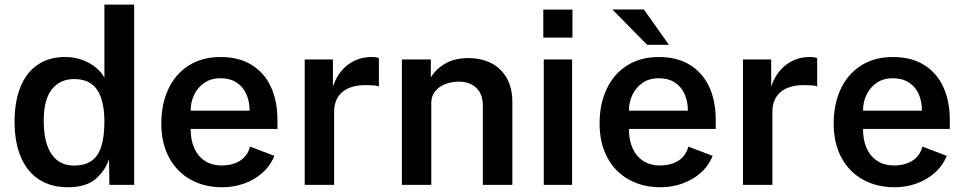

<svg xmlns="http://www.w3.org/2000/svg" viewBox="-20 -780 4073 810"><path d="M41.5 -267Q41.5 -350.5 65.8 -411.8Q90 -473 138 -506.2Q186 -539.5 254.5 -539.5Q295.5 -539.5 329.2 -526.5Q363 -513.5 386 -493.8Q409 -474 420.5 -452V-760.5H546V0H441.5L440 -108.5Q424 -60 383.2 -25Q342.5 10 266 10Q196 10 145.5 -22.2Q95 -54.5 68.2 -116.8Q41.5 -179 41.5 -267ZM291.5 -81.5Q337 -81.5 365.2 -100.8Q393.5 -120 407 -161.2Q420.5 -202.5 420.5 -270.5Q419.5 -358.5 388.8 -402.5Q358 -446.5 293 -446.5Q233.5 -446.5 199 -403.5Q164.5 -360.5 164.5 -270.5Q164.5 -178 197.5 -129.8Q230.5 -81.5 291.5 -81.5Z M910.5 -539.5Q987.5 -539.5 1041.2 -506.5Q1095 -473.5 1122.8 -413.8Q1150.5 -354 1150.5 -273.5V-236H784.5Q784 -190.5 799.2 -155.8Q814.5 -121 844 -101.5Q873.5 -82 915.5 -82Q961 -82 992.8 -102Q1024.5 -122 1035 -161.5L1137.5 -122.5Q1120.5 -80.5 1087 -50.8Q1053.5 -21 1009.5 -5.5Q965.5 10 918 10Q841.5 10 783.2 -22.8Q725 -55.5 692.8 -116.2Q660.5 -177 660.5 -259Q660.5 -340.5 690.2 -404.2Q720 -468 776.5 -503.8Q833 -539.5 910.5 -539.5ZM1033 -313Q1033 -352 1019.2 -383Q1005.5 -414 977.8 -432Q950 -450 910 -450Q870.5 -450 842 -430.5Q813.5 -411 798.8 -379.5Q784 -348 784.5 -313Z M1265.5 -529H1384.5V-414.5Q1404 -473.5 1447.2 -506.5Q1490.5 -539.5 1547.5 -539.5Q1569 -539.5 1578.5 -534.5V-415Q1568.5 -420 1548 -420Q1531 -421 1523 -421Q1458.5 -421 1424 -391.5Q1389.5 -362 1389.5 -307.5V0H1265.5Z M1675.5 -529H1797.5V-453.5Q1818.5 -488.5 1858.5 -511.8Q1898.5 -535 1956.5 -535Q2007.5 -535 2049.5 -515Q2091.5 -495 2116.5 -453Q2141.5 -411 2141.5 -348V0H2017V-333.5Q2017 -383.5 1989.2 -409.5Q1961.5 -435.5 1916 -435.5Q1885 -435.5 1858.5 -425.2Q1832 -415 1815.8 -394.8Q1799.5 -374.5 1799.5 -345.5V0H1675.5Z M2393.5 0H2274V-529H2393.5ZM2272 -739.5H2395V-621.5H2272Z M2759.5 -539.5Q2836.5 -539.5 2890.2 -506.5Q2944 -473.5 2971.8 -413.8Q2999.5 -354 2999.5 -273.5V-236H2633.5Q2633 -190.5 2648.2 -155.8Q2663.5 -121 2693 -101.5Q2722.5 -82 2764.5 -82Q2810 -82 2841.8 -102Q2873.5 -122 2884 -161.5L2986.5 -122.5Q2969.5 -80.5 2936 -50.8Q2902.5 -21 2858.5 -5.5Q2814.5 10 2767 10Q2690.5 10 2632.2 -22.8Q2574 -55.5 2541.8 -116.2Q2509.5 -177 2509.5 -259Q2509.5 -340.5 2539.2 -404.2Q2569 -468 2625.5 -503.8Q2682 -539.5 2759.5 -539.5ZM2882 -313Q2882 -352 2868.2 -383Q2854.5 -414 2826.8 -432Q2799 -450 2759 -450Q2719.5 -450 2691 -430.5Q2662.5 -411 2647.8 -379.5Q2633 -348 2633.5 -313ZM2802 -591H2710L2563.5 -740H2696.5Z M3114.5 -529H3233.5V-414.5Q3253 -473.5 3296.2 -506.5Q3339.5 -539.5 3396.5 -539.5Q3418 -539.5 3427.5 -534.5V-415Q3417.5 -420 3397 -420Q3380 -421 3372 -421Q3307.5 -421 3273 -391.5Q3238.5 -362 3238.5 -307.5V0H3114.5Z M3747 -539.5Q3824 -539.5 3877.8 -506.5Q3931.5 -473.5 3959.2 -413.8Q3987 -354 3987 -273.5V-236H3621Q3620.5 -190.5 3635.8 -155.8Q3651 -121 3680.5 -101.5Q3710 -82 3752 -82Q3797.5 -82 3829.2 -102Q3861 -122 3871.5 -161.5L3974 -122.5Q3957 -80.5 3923.5 -50.8Q3890 -21 3846 -5.5Q3802 10 3754.5 10Q3678 10 3619.8 -22.8Q3561.5 -55.5 3529.2 -116.2Q3497 -177 3497 -259Q3497 -340.5 3526.8 -404.2Q3556.5 -468 3613 -503.8Q3669.5 -539.5 3747 -539.5ZM3869.5 -313Q3869.5 -352 3855.8 -383Q3842 -414 3814.2 -432Q3786.5 -450 3746.5 -450Q3707 -450 3678.5 -430.5Q3650 -411 3635.2 -379.5Q3620.5 -348 3621 -313Z"/></svg>

Font: 1883 Sans SemiBold
Style: Regular
Weight: 600
Designer: 1883 Sans project is a fork of Public Sans.
Version: Version 1.009